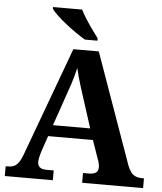

<svg xmlns="http://www.w3.org/2000/svg" viewBox="-61 -984 875 1036"><g transform="rotate(5 376.5 -465.5)"><path d="M4.1 0V-53H16.1Q34.4 -53 48.1 -58.7Q61.8 -64.4 73.6 -80.3Q85.3 -96.1 96.2 -125.8L312.9 -714H450.7L663.9 -114.1Q672.5 -92 683.2 -78.5Q694 -64.9 708.4 -59Q722.9 -53 741.3 -53H753.1V0H423V-53H455.9Q477.8 -53 491.6 -61.3Q505.5 -69.6 505.5 -91.2Q505.5 -99.5 503.9 -107.3Q502.3 -115.1 500.2 -122.5Q498.1 -129.9 495.7 -135.1L460.9 -234.9H218.2L188.9 -149.1Q186.5 -141.1 183.7 -130.8Q180.8 -120.4 178.9 -110.5Q177 -100.5 177 -92.2Q177 -73 188.6 -63Q200.2 -53 226.2 -53H264.3V0ZM239 -296H440.6L381.5 -480.2Q374.4 -503.3 367.2 -525.4Q360.1 -547.4 354 -569.8Q348 -592.2 343.1 -615Q338.1 -592.8 331.9 -571.4Q325.7 -550.1 319.2 -528.8Q312.6 -507.5 304.1 -484.6ZM370.1 -771Q346.6 -785 318.4 -804.5Q290.2 -824 262.7 -846Q235.3 -868 214.1 -888Q192.9 -908 183.9 -921V-931H341.4Q352.4 -909 369.5 -882Q386.6 -855 405.4 -829Q424.2 -803 438.2 -784V-771Z"/></g></svg>

Font: Noto Serif Ethiopic
Style: Regular
Weight: 400
Designer: Monotype Design Team
Foundry: Monotype Imaging Inc.
Version: Version 2.102